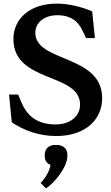

<svg xmlns="http://www.w3.org/2000/svg" viewBox="-20 -735 614 1060"><path d="M175 -554C175 -606 218 -651 299 -651C347 -651 397 -634 426 -584C434 -570 445 -546 455 -525H504L489 -672C429 -698 358 -715 294 -715C141 -715 54 -628 54 -520C54 -275 422 -336 422 -157C422 -97 372 -48 286 -48C199 -48 144 -85 113 -140C102 -159 92 -184 80 -213H30L45 -60C110 -15 197 16 290 16C453 16 544 -76 544 -193C544 -436 175 -389 175 -554ZM204 275 234 305C280 276 352 188 352 126V120C352 84 327 65 292 65H286C252 65 227 84 227 120V126C227 152 239 168 259 175C253 211 231 248 204 275Z"/></svg>

Font: LT Superior Serif Semibold
Style: Regular
Weight: 600
Designer: Daniel Lyons
Foundry: LyonsType
Version: Version 2.120;FEAKit 1.0